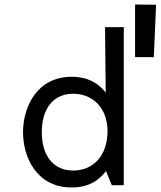

<svg xmlns="http://www.w3.org/2000/svg" viewBox="-20 -820 711 850"><path d="M297 -480C143 -480 82 -346 82 -235C82 -123 143 10 297 10C370 10 418 -20 449 -63L475 0H528V-700H445L448 -410C417 -451 369 -480 297 -480ZM304 -405C392 -405 456 -340 456 -240C456 -130 392 -65 304 -65C216 -65 165 -131 165 -235C165 -339 216 -405 304 -405ZM671 -799 578 -800V-567H661Z"/></svg>

Font: Necto Mono
Style: Regular
Weight: 400
Designer: Marco Condello
Foundry: Collletttivo
Version: Version 1.300;Glyphs 3.2 (3217)